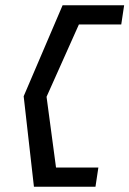

<svg xmlns="http://www.w3.org/2000/svg" viewBox="-20 -640 492 730"><path d="M70 -274 109 70H343L354 -3H193L157 -272L280 -547H441L452 -620H218Z"/></svg>

Font: Charger Sport
Style: Obl
Weight: 400
Designer: Jasper
Foundry: Cannot Into Space Fonts
Version: Version 1.1